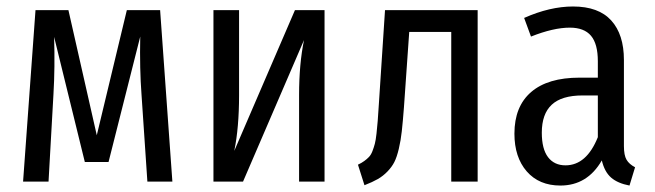

<svg xmlns="http://www.w3.org/2000/svg" viewBox="-20 -557 2010 589"><path d="M471.2 -525.9 508.8 0H432.1L414.1 -267.1Q408.2 -344.7 410.2 -444.8L313 -60.1H240.2L146 -443.8Q148.9 -350.6 144 -268.1L128.9 0H50.8L88.9 -525.9H189.9L276.9 -142.1L369.1 -525.9Z M975.6 -525.9V0H897.5V-266.1Q897.5 -360.4 912.6 -434.1L725.6 0H634.8V-525.9H713.4V-265.1Q713.4 -165.5 698.7 -94.2L884.8 -525.9Z M1161.1 -525.9H1445.3V0H1364.3V-459H1235.4L1219.2 -228Q1215.8 -183.1 1212.6 -154.5Q1209.5 -126 1203.4 -100.3Q1197.3 -74.7 1189.7 -59.8Q1182.1 -44.9 1168.7 -31Q1155.3 -17.1 1139.2 -7.8Q1123 1.5 1098.1 11.2L1078.1 -51.8Q1089.4 -57.1 1097.4 -63Q1105.5 -68.8 1111.8 -75.4Q1118.2 -82 1122.6 -93.5Q1127 -105 1129.9 -116Q1132.8 -127 1135 -147.2Q1137.2 -167.5 1138.7 -185.8Q1140.1 -204.1 1142.1 -235.8Z M1894 -108.9Q1894 -80.6 1902.1 -66.9Q1910.2 -53.2 1928.2 -43.9L1911.1 12.2Q1875 5.4 1854.7 -12.2Q1834.5 -29.8 1826.2 -64.9Q1781.7 12.2 1699.2 12.2Q1633.8 12.2 1595.9 -31.2Q1558.1 -74.7 1558.1 -147Q1558.1 -230.5 1609.4 -274.7Q1660.6 -318.8 1757.8 -318.8H1814V-369.1Q1814 -422.4 1793 -447.3Q1772 -472.2 1728 -472.2Q1677.7 -472.2 1608.9 -444.8L1587.9 -502Q1667 -537.1 1737.8 -537.1Q1816.4 -537.1 1855.2 -494.1Q1894 -451.2 1894 -373ZM1714.8 -49.8Q1779.3 -49.8 1814 -136.2V-264.2H1767.1Q1703.1 -264.2 1672.6 -235.8Q1642.1 -207.5 1642.1 -149.9Q1642.1 -100.1 1661.1 -75Q1680.2 -49.8 1714.8 -49.8Z"/></svg>

Font: Fira Sans Compressed Book
Style: Regular
Weight: 350
Width: 1
Designer: Carrois Corporate & Edenspiekermann AG
Foundry: Carrois Corporate GbR & Edenspiekermann AG
Version: Version 4.203;PS 004.203;hotconv 1.0.88;makeotf.lib2.5.64775